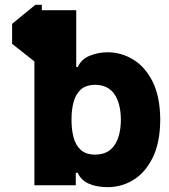

<svg xmlns="http://www.w3.org/2000/svg" viewBox="-20 -770 702 798"><path d="M127 -750H153.8V-727.5H296.9V-491.2H303.2Q317.4 -523.9 352.8 -538.3Q388.2 -552.7 427.7 -552.7Q483.9 -552.7 533.4 -522.7Q583 -492.7 614.3 -430.7Q645.5 -368.7 646 -272.5Q645.5 -178.7 615.5 -116.5Q585.4 -54.2 536.1 -23.2Q486.8 7.8 427.7 7.8Q381.8 7.8 349.1 -6.6Q316.4 -21 303.2 -51.8H294.9V0H123V-514.6L30.3 -587.9V-670.9ZM482.4 -272.5Q481.9 -340.8 455.3 -378.9Q428.7 -417 375.5 -417.5Q336.4 -417 315.2 -397.2Q293.9 -377.4 285.4 -344.5Q276.9 -311.5 277.3 -272.5Q276.9 -234.4 285.2 -201.2Q293.5 -168 314.9 -147.7Q336.4 -127.4 375.5 -127.4Q428.7 -127.4 455.3 -165.8Q481.9 -204.1 482.4 -272.5Z"/></svg>

Font: Inter Display Extra Bold
Style: Regular
Weight: 800
Designer: Rasmus Andersson
Foundry: rsms
Version: Version 4.000;git-4fc901f